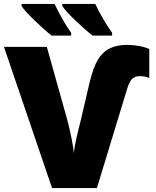

<svg xmlns="http://www.w3.org/2000/svg" viewBox="-20 -951 787 971"><path d="M624 -724.1Q651.9 -724.1 683.8 -718.3Q715.8 -712.4 734.9 -703.1V-556.2Q716.3 -565.9 686 -565.9Q660.2 -565.9 646.2 -549.8Q632.3 -533.7 622.1 -499L470.2 0H243.2L0 -713.9H216.8L321.8 -338.9Q329.6 -310.5 340.6 -257.6Q351.6 -204.6 353 -176.8Q356 -205.1 367.4 -255.9Q378.9 -306.6 387.2 -336.9L432.1 -529.8Q451.7 -610.4 474.9 -648.9Q498 -687.5 534.2 -705.8Q570.3 -724.1 624 -724.1ZM448.2 -771Q407.7 -802.7 358.4 -850.1Q309.1 -897.5 294.9 -920.9V-931.2H461.9Q478.5 -894.5 502.7 -853.8Q526.9 -813 546.9 -785.2V-771ZM241.2 -771Q200.7 -802.7 151.4 -850.8Q102.1 -898.9 88.9 -920.9V-931.2H255.9Q271.5 -897 296.1 -854Q320.8 -811 339.8 -785.2V-771Z"/></svg>

Font: OpenSansExtrabold
Style: Regular
Weight: 800
Foundry: Ascender Corporation
Version: Version 1.10